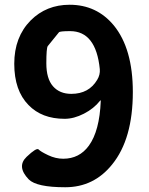

<svg xmlns="http://www.w3.org/2000/svg" viewBox="-20 -774 629 808"><path d="M101 -19Q49 -73 92 -114Q134 -154 142.5 -145Q151 -136 182.5 -121Q214 -106 246 -106Q314 -106 354 -161Q399 -223 404 -349Q404 -354 401 -350Q375 -317 333 -295.5Q291 -274 252 -274Q156 -274 100 -332Q40 -393 40 -505.5Q40 -618 109 -688Q175 -754 273 -754Q387 -754 459 -667Q539 -569 539 -387Q539 -189 452 -82Q375 14 254.5 14Q134 14 101 -19ZM280 -379Q354 -379 389 -438Q402 -459 400 -483Q384 -643 275 -643Q232 -643 228 -638Q204 -609 181 -580Q175 -572 175 -507.5Q175 -443 203 -411Q231 -379 280 -379Z"/></svg>

Font: Resource Han Rounded JP
Style: Bold
Weight: 700
Designer: Cyano Hao (round all glyphs); Ryoko NISHIZUKA 西塚涼子 (kana, bopomofo & ideographs); Paul D. Hunt (Latin, Greek & Cyrillic)
Foundry: Cyano Hao
Version: 0.990